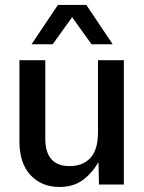

<svg xmlns="http://www.w3.org/2000/svg" viewBox="-20 -742 580 772"><path d="M219.2 9.8Q147 9.8 102.5 -38.1Q58.1 -85.9 58.1 -173.8V-500H162.1V-185.1Q162.1 -74.2 259.8 -74.2Q313.5 -74.2 343.8 -107.4Q374 -140.6 374 -209V-500H478V0H377.9L376 -89.8Q348.1 -43 310.8 -16.6Q273.4 9.8 219.2 9.8ZM106.9 -564 212.9 -722.2H327.1L433.1 -564H348.1L270 -672.9L191.9 -564Z"/></svg>

Font: TASA Orbiter Deck Medium
Style: Regular
Weight: 500
Designer: Weizhong Zhang
Version: Version 1.000;Glyphs 3.1.2 (3151)